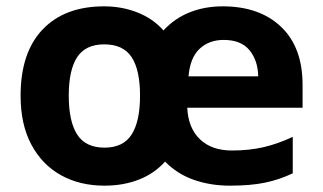

<svg xmlns="http://www.w3.org/2000/svg" viewBox="-20 -576 1018 606"><path d="M683 -556Q799 -556 867 -491.5Q935 -427 935 -308V-236H571Q574 -172 611 -136.5Q648 -101 712 -101Q767 -101 812 -111.5Q857 -122 904 -144V-29Q862 -9 816.5 0.5Q771 10 706 10Q644 10 591.5 -8.5Q539 -27 501 -66Q467 -28 418 -9Q369 10 310 10Q232 10 172.5 -23Q113 -56 79 -119.5Q45 -183 45 -274Q45 -410 114.5 -483Q184 -556 309 -556Q364 -556 413 -537Q462 -518 496 -480Q531 -518 578.5 -537Q626 -556 683 -556ZM309 -436Q250 -436 223.5 -395.5Q197 -355 197 -274Q197 -193 223.5 -151.5Q250 -110 310 -110Q369 -110 395.5 -151.5Q422 -193 422 -274Q422 -355 395.5 -395.5Q369 -436 309 -436ZM686 -450Q640 -450 610 -422Q580 -394 575 -335H795Q794 -385 767.5 -417.5Q741 -450 686 -450Z"/></svg>

Font: Noto Sans Tangsa
Style: Bold
Weight: 700
Version: Version 1.504